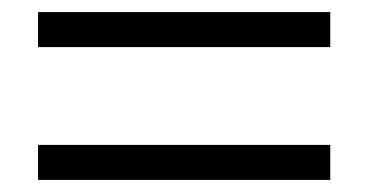

<svg xmlns="http://www.w3.org/2000/svg" viewBox="-20 -409 610 318"><path d="M43 -111V-169H527V-111ZM43 -331V-389H527V-331Z"/></svg>

Font: Linguistics Pro
Style: Regular
Weight: 400
Designer: Stefan Peev, Context Ltd
Foundry: Stefan Peev, Context Ltd
Version: Version 001.000